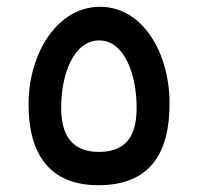

<svg xmlns="http://www.w3.org/2000/svg" viewBox="-20 -541 583 565"><path d="M269 4C429 4 479 -99 479 -237C479 -381 403 -521 274 -521C150 -521 64 -386 64 -234C64 -94 121 4 269 4ZM271 -94C184 -94 160 -153 160 -224C160 -323 197 -422 272 -422C346 -422 382 -322 382 -225C382 -161 366 -94 271 -94Z"/></svg>

Font: Noto Sans Arabic UI Md
Style: Regular
Weight: 500
Designer: Monotype Design Team, Nadine Chahine and Nizar Qandah
Foundry: Monotype Imaging Inc.
Version: Version 2.010